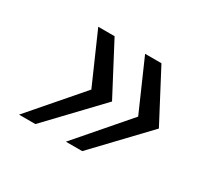

<svg xmlns="http://www.w3.org/2000/svg" viewBox="-90 -585 679 636"><g transform="rotate(30 250.0 -266.5)"><path d="M206.7 -266.7 40.8 -75H103.3L285.8 -266.7L185 -458.3H122.5ZM385.8 -266.7 220 -75H282.5L465 -266.7L364.2 -458.3H301.7Z"/></g></svg>

Font: BoonHome
Style: Book Oblique
Weight: 400
Italic angle: -12°
Designer: Sungsit Sawaiwan
Foundry: Sungsit Sawaiwan
Version: Version 0.2